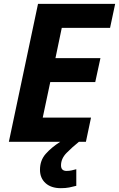

<svg xmlns="http://www.w3.org/2000/svg" viewBox="-20 -734 616 994"><path d="M25.9 0 176.8 -713.9H576.2L549.8 -589.8H299.8L267.1 -433.1H500L473.1 -309.1H240.2L201.2 -125H451.2L424.8 0ZM294.9 240.2Q244.6 240.2 215.8 214.1Q187 188 187 145Q187 96.2 216.6 62.7Q246.1 29.3 292 0H388.7Q353.5 28.3 324.7 57.6Q295.9 86.9 295.9 122.1Q295.9 150.9 324.7 150.9Q338.4 150.9 350.3 148.2Q362.3 145.5 375 142.1V228Q356.9 232.9 338.1 236.6Q319.3 240.2 294.9 240.2Z"/></svg>

Font: Open Sans
Style: Bold Italic
Weight: 700
Italic angle: -12°
Designer: Monotype Design Team
Foundry: Monotype Imaging Inc.
Version: Version 3.003; ttfautohint (v1.8.4)